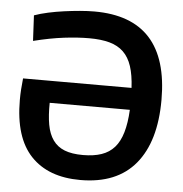

<svg xmlns="http://www.w3.org/2000/svg" viewBox="-53 -803 825 864"><g transform="rotate(5 359.0 -370.5)"><path d="M39 -325Q39 -350 40.5 -372.5Q42 -395 45 -423H535Q532 -481 519 -520.5Q506 -560 481 -584Q456 -608 418 -618.5Q380 -629 326 -629Q275 -629 213 -621.5Q151 -614 75 -595Q75 -596 74 -613.5Q73 -631 72 -652.5Q71 -674 70 -691.5Q69 -709 69 -710Q97 -720 131.5 -727.5Q166 -735 202.5 -740Q239 -745 274 -748Q309 -751 339 -751Q674 -751 674 -381Q674 -193 590 -91.5Q506 10 341 10Q196 10 117.5 -73Q39 -156 39 -325ZM343 -103Q392 -103 427 -115Q462 -127 485 -153Q508 -179 520.5 -221.5Q533 -264 536 -324H174Q173 -267 180.5 -225.5Q188 -184 207.5 -156.5Q227 -129 260 -116Q293 -103 343 -103Z"/></g></svg>

Font: Encode Sans Normal
Style: SemiBold
Weight: 600
Designer: Pablo Impallari, Andres Torresi
Foundry: Pablo Impallari, Andres Torresi
Version: Version 1.000; ttfautohint (v1.00) -l 8 -r 50 -G 200 -x 14 -